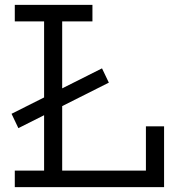

<svg xmlns="http://www.w3.org/2000/svg" viewBox="-20 -772 720 792"><path d="M55.8 -243.4 27.6 -302.6 400.8 -490 429 -431.1ZM41 -683.6V-752H361.3V-683.6H236.5V-68.4H611.7V0H41V-68.4H161.9V-683.6ZM656.8 -250.9V0H581.9V-250.9Z"/></svg>

Font: Hepta Slab ExtraLight
Style: Regular
Weight: 200
Designer: Michael LaGattuta
Foundry: Michael LaGattuta
Version: Version 1.100